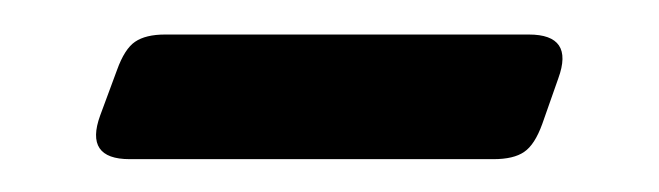

<svg xmlns="http://www.w3.org/2000/svg" viewBox="-20 -328 391 114"><path d="M294 -307.5Q321 -307.5 311.5 -281.5L302 -254.5Q297.5 -242 291.2 -237.8Q285 -233.5 273 -233.5H57Q30 -233.5 39.5 -259.5L49.5 -286.5Q54 -299 60.2 -303.2Q66.5 -307.5 78 -307.5Z"/></svg>

Font: Fraunces 72pt SuperSoft
Style: Regular
Weight: 400
Version: Version 1.000;[b76b70a41]